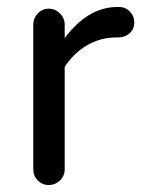

<svg xmlns="http://www.w3.org/2000/svg" viewBox="-20 -529 414 555"><path d="M76.2 -39.1V-458Q76.2 -476.6 89.4 -490.2Q102.5 -503.9 121.1 -503.9Q139.6 -503.9 153.3 -490.2Q167 -476.6 167 -458V-418.9Q234.4 -508.8 319.3 -508.8H324.2Q342.8 -508.8 355.5 -495.6Q368.2 -482.4 368.2 -463.9Q368.2 -445.3 355 -433.1Q341.8 -420.9 322.3 -420.9H317.4Q271.5 -420.9 232.9 -398.9Q194.3 -377 167 -335.9V-39.1Q167 -20.5 153.3 -7.3Q139.6 5.9 121.1 5.9Q102.5 5.9 89.4 -7.3Q76.2 -20.5 76.2 -39.1Z"/></svg>

Font: FakePearl
Style: Regular
Weight: 400
Version: Version 1.2